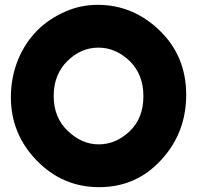

<svg xmlns="http://www.w3.org/2000/svg" viewBox="-20 -762 815 794"><path d="M384 -742Q313 -742 250 -714Q182 -684 135 -637Q84 -586 55 -516Q25 -442 25 -360Q25 -208 132 -98Q239 12 390 12Q543 12 646 -100Q750 -212 750 -370Q750 -529 641 -635Q531 -742 384 -742ZM259 -510Q315 -565 387 -565Q458 -565 516 -510Q573 -454 573 -364Q573 -273 516 -219Q459 -165 388 -165Q318 -165 260 -221Q202 -276 202 -365Q202 -454 259 -510Z"/></svg>

Font: FredokaOneMacrons
Style: Regular
Weight: 500
Designer: ""
Foundry: ""
Version: ""